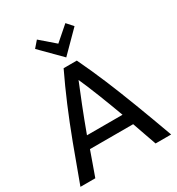

<svg xmlns="http://www.w3.org/2000/svg" viewBox="-215 -1064 1103 1197"><g transform="rotate(-30 336.5 -465.5)"><path d="M10 0Q63 -146 108 -265.5Q153 -385 197 -489Q241 -593 289 -693H384Q432 -593 475.5 -489Q519 -385 564.5 -265.5Q610 -146 663 0H551Q536 -45 520 -88Q504 -131 490 -174H179Q164 -131 148.5 -88Q133 -45 117 0ZM206 -258H462Q426 -356 393.5 -438Q361 -520 333 -583Q307 -520 274.5 -438Q242 -356 206 -258ZM337 -743 195 -886 234 -931 337 -842 439 -931 479 -886Z"/></g></svg>

Font: Ubuntu Sans Medium
Style: Regular
Weight: 500
Designer: Dalton Maag Ltd
Foundry: Dalton Maag Ltd
Version: Version 1.006; ttfautohint (v1.8.4.7-5d5b)